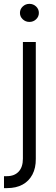

<svg xmlns="http://www.w3.org/2000/svg" viewBox="-35 -757 284 981"><path d="M82 -542.5H147.9V54.7Q148.4 101.1 130.6 134.8Q112.8 168.5 80.1 186.3Q47.4 204.1 1.5 204.1H-14.6V143.1H0Q38.6 143.1 60.3 119.9Q82 96.7 82 53.7ZM115.2 -645Q95.7 -645 81.3 -658.4Q66.9 -671.9 66.9 -690.9Q66.9 -710.4 81.3 -723.9Q95.7 -737.3 115.2 -737.3Q135.3 -737.3 149.4 -723.9Q163.6 -710.4 163.6 -690.9Q163.6 -671.9 149.4 -658.4Q135.3 -645 115.2 -645Z"/></svg>

Font: Inter 16pt Light
Style: Regular
Weight: 300
Version: Version 4.001;git-66647c0bb